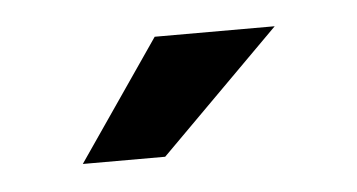

<svg xmlns="http://www.w3.org/2000/svg" viewBox="-26 -732 346 186"><g transform="rotate(-5 147.0 -639.5)"><path d="M128.9 -698.2H245.6L128.9 -581.5H48.8Z"/></g></svg>

Font: Voltera
Style: Regular
Weight: 400
Designer: Bernd Montag
Version: Version 1.301